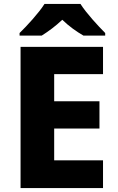

<svg xmlns="http://www.w3.org/2000/svg" viewBox="-20 -951 595 971"><path d="M387 -931H205C176 -885 117 -821 79 -784V-771H191C226 -793 260 -818 295 -851C329 -818 367 -791 402 -771H512V-784C477 -819 416 -885 387 -931ZM501 0V-140H254V-301H483V-439H254V-576H501V-714H84V0Z"/></svg>

Font: Noto Sans Arabic ExtBd
Style: Regular
Weight: 800
Designer: Monotype Design Team, Nadine Chahine, Nizar Qandah and Khaled Hosny
Foundry: Monotype Imaging Inc.
Version: Version 2.012